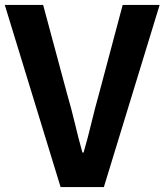

<svg xmlns="http://www.w3.org/2000/svg" viewBox="-25 -761 670 781"><path d="M221.5 0 -5.5 -740.8H150.5L247.6 -380.1Q265.5 -318.6 279.1 -261.2Q292.7 -203.7 310.2 -140.6H315Q333.3 -203.7 346.9 -261.2Q360.5 -318.6 377.9 -380.1L474 -740.8H624.3L397.5 0Z"/></svg>

Font: Noto Sans TC Thin
Style: Regular
Weight: 100
Designer: Ryoko NISHIZUKA 西塚涼子 (kana, bopomofo & ideographs); Paul D. Hunt (Latin, Greek & Cyrillic); Sandoll Communications 산돌커뮤니
Foundry: Adobe
Version: Version 2.004-H2;hotconv 1.0.118;makeotfexe 2.5.65603